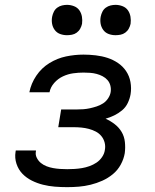

<svg xmlns="http://www.w3.org/2000/svg" viewBox="-20 -763 640 791"><path d="M257 8Q231 8 206 6Q181 4 157 -2Q133 -8 111 -19Q89 -30 72.5 -47Q56 -64 48 -88Q40 -112 44 -137Q44 -138 44.5 -140Q45 -142 45 -143H128Q128 -143 128 -142Q128 -141 128 -140Q125 -126 131.5 -113Q138 -100 148.5 -91.5Q159 -83 172 -78Q185 -73 199 -70.5Q213 -68 227.5 -67Q242 -66 257 -66Q272 -66 287.5 -67Q303 -68 318 -70.5Q333 -73 348.5 -78.5Q364 -84 377.5 -93Q391 -102 400.5 -116Q410 -130 412 -145Q415 -161 411 -176Q407 -191 397.5 -202.5Q388 -214 374.5 -221Q361 -228 346 -232Q331 -236 315 -237.5Q299 -239 283 -239H220L232 -312H295Q309 -312 323 -313Q337 -314 350.5 -317Q364 -320 378 -324.5Q392 -329 404.5 -337Q417 -345 425.5 -358Q434 -371 436 -384Q438 -398 434.5 -411Q431 -424 422.5 -433.5Q414 -443 402.5 -449Q391 -455 378 -458.5Q365 -462 351 -463Q337 -464 324 -464Q303 -464 281.5 -461Q260 -458 239.5 -448.5Q219 -439 203.5 -421.5Q188 -404 184 -383H101Q108 -419 129.5 -451Q151 -483 183.5 -503Q216 -523 252 -530.5Q288 -538 324 -538Q349 -538 374.5 -535Q400 -532 423 -524.5Q446 -517 466 -503.5Q486 -490 499.5 -470Q513 -450 517.5 -425Q522 -400 518 -375Q515 -357 506.5 -339Q498 -321 483 -308.5Q468 -296 450.5 -287.5Q433 -279 415 -274Q435 -265 452.5 -251.5Q470 -238 481 -219.5Q492 -201 494.5 -178Q497 -155 494 -132Q490 -108 477.5 -85Q465 -62 445 -45.5Q425 -29 401.5 -18.5Q378 -8 353.5 -2Q329 4 305 6Q281 8 257 8ZM456 -618Q441 -618 427.5 -623Q414 -628 405.5 -639.5Q397 -651 394.5 -665.5Q392 -680 395 -695Q397 -705 402 -715Q407 -725 416 -731.5Q425 -738 435.5 -740.5Q446 -743 456 -743Q471 -743 485 -737.5Q499 -732 507 -720.5Q515 -709 517.5 -694.5Q520 -680 518 -665Q516 -655 510.5 -645Q505 -635 496 -628.5Q487 -622 476.5 -620Q466 -618 456 -618ZM256 -618Q241 -618 227.5 -623Q214 -628 205.5 -639.5Q197 -651 194.5 -665.5Q192 -680 195 -695Q197 -705 202 -715Q207 -725 216 -731.5Q225 -738 235.5 -740.5Q246 -743 256 -743Q271 -743 285 -737.5Q299 -732 307 -720.5Q315 -709 317.5 -694.5Q320 -680 318 -665Q316 -655 310.5 -645Q305 -635 296 -628.5Q287 -622 276.5 -620Q266 -618 256 -618Z"/></svg>

Font: Iosevka Curly Extended
Style: Italic
Weight: 400
Width: 7
Italic angle: -9°
Monospace: yes
Designer: Belleve Invis
Foundry: Belleve Invis
Version: Version 11.1.0; ttfautohint (v1.8.3)